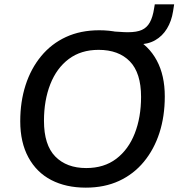

<svg xmlns="http://www.w3.org/2000/svg" viewBox="-20 -853 820 882"><path d="M374 9Q283 9 215.5 -26Q148 -61 110.5 -130Q73 -199 73 -296Q73 -386 97.5 -462Q122 -538 169 -595Q216 -652 283 -683Q350 -714 436 -714Q528 -714 595.5 -679Q663 -644 700 -575.5Q737 -507 737 -410Q737 -319 712.5 -243Q688 -167 641 -110Q594 -53 527 -22Q460 9 374 9ZM376 -81Q458 -81 514 -123.5Q570 -166 599 -240Q628 -314 628 -408Q628 -518 576.5 -571Q525 -624 433 -624Q352 -624 296 -582Q240 -540 211 -466Q182 -392 182 -298Q182 -187 234 -134Q286 -81 376 -81ZM531 -649 491 -709Q515 -708 532.5 -706.5Q550 -705 568 -705Q608 -705 631.5 -715.5Q655 -726 668.5 -750.5Q682 -775 688 -815L691 -833H780L775 -801Q768 -756 747 -721.5Q726 -687 692.5 -668Q659 -649 612 -649Z"/></svg>

Font: Nunito Sans 12pt SemiBold
Style: Italic
Weight: 600
Italic angle: -9°
Designer: Vernon Adams
Foundry: Vernon Adams
Version: Version 3.101;gftools[0.9.27]